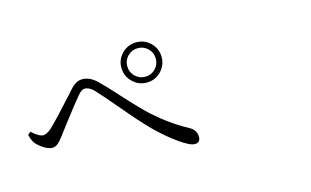

<svg xmlns="http://www.w3.org/2000/svg" viewBox="-77 -877 1654 1021"><g transform="rotate(-15 750.0 -367.0)"><path d="M885.7 -65.4Q859.4 -65.4 801.8 -106.4Q746.1 -145.5 682.6 -208Q635.7 -254.9 546.9 -360.4Q478.5 -441.4 444.3 -477.5Q419.9 -502 395.5 -502Q378.9 -502 357.4 -476.6Q332 -447.3 252.9 -343.8Q226.6 -308.6 215.8 -294.9Q214.8 -293.9 213.9 -292Q192.4 -264.6 182.6 -255.9Q167 -242.2 149.4 -242.2Q130.9 -242.2 104.5 -257.8Q81.1 -272.5 64.5 -291Q50.8 -307.6 42 -341.8L57.6 -355.5Q96.7 -319.3 121.1 -319.3Q139.6 -319.3 168 -344.7Q205.1 -379.9 308.6 -494.1Q324.2 -511.7 330.1 -518.6Q362.3 -553.7 395.5 -553.7Q438.5 -553.7 477.5 -514.6Q506.8 -487.3 565.4 -421.9Q648.4 -330.1 698.2 -284.2Q784.2 -207 877.9 -156.2Q917 -135.7 917 -97.7Q917 -65.4 885.7 -65.4ZM724.6 -668.9Q770.5 -668.9 802.7 -636.7Q835 -604.5 835 -558.6Q835 -512.7 802.7 -480Q770.5 -447.3 724.6 -447.3Q678.7 -447.3 646 -480Q613.3 -512.7 613.3 -558.6Q613.3 -604.5 646 -636.7Q678.7 -668.9 724.6 -668.9ZM724.6 -479.5Q756.8 -479.5 779.8 -502.4Q802.7 -525.4 802.7 -558.6Q802.7 -590.8 779.8 -613.8Q756.8 -636.7 724.1 -636.7Q691.4 -636.7 668.5 -613.8Q645.5 -590.8 645.5 -558.6Q645.5 -525.4 668.5 -502.4Q691.4 -479.5 724.6 -479.5Z"/></g></svg>

Font: Bpmf Zihi Box R
Style: R
Weight: 400
Foundry: But Ko
Version: Version 1.320